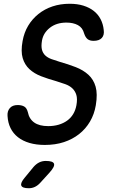

<svg xmlns="http://www.w3.org/2000/svg" viewBox="-20 -760 640 1020"><path d="M427 -582Q419 -613 394 -626.5Q369 -640 333 -640Q280 -640 245 -612.5Q210 -585 203 -544Q198 -514 203 -495.5Q208 -477 221 -465Q234 -453 253.5 -446Q273 -439 296 -432Q342 -419 382 -403.5Q422 -388 449.5 -363Q477 -338 488 -299.5Q499 -261 489 -201Q481 -153 458 -114Q435 -75 400 -47.5Q365 -20 319.5 -5Q274 10 218 10Q173 10 137 -0.5Q101 -11 75.5 -31Q50 -51 36 -79.5Q22 -108 20 -144Q18 -169 32 -185.5Q46 -202 74 -202Q94 -202 108 -194.5Q122 -187 128 -164Q135 -128 162 -109Q189 -90 236 -90Q266 -90 291.5 -97.5Q317 -105 336.5 -119Q356 -133 368.5 -153.5Q381 -174 386 -201Q392 -235 385.5 -256Q379 -277 364 -291Q349 -305 326.5 -313Q304 -321 278 -329Q235 -341 198.5 -355Q162 -369 136.5 -392.5Q111 -416 100.5 -451.5Q90 -487 100 -542Q108 -587 129.5 -623Q151 -659 184 -685.5Q217 -712 259 -726Q301 -740 350 -740Q391 -740 423 -730Q455 -720 478 -702Q501 -684 514.5 -658Q528 -632 531 -601Q535 -574 521 -558.5Q507 -543 477 -543Q457 -543 445.5 -552Q434 -561 427 -582ZM112 183 158 127Q172 111 188 103Q204 95 223 95Q262 95 267 110Q272 125 243 157L193 212Q180 226 165 233Q150 240 133 240Q98 240 93 225.5Q88 211 112 183Z"/></svg>

Font: Maple Mono NL Medium
Style: Italic
Weight: 500
Italic angle: -10°
Monospace: yes
Designer: subframe7536
Version: Version 7.000